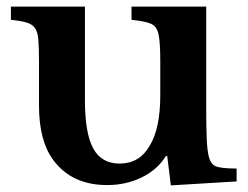

<svg xmlns="http://www.w3.org/2000/svg" viewBox="-20 -550 749 581"><path d="M465 -262V-366Q465 -420 460 -445Q455 -470 437 -478Q419 -486 378 -490V-530H604V-227Q604 -166 605.5 -131.5Q607 -97 611 -80Q616 -55 631.5 -47.5Q647 -40 696 -40V-1L497 11L486 -78H482Q457 -37 409.5 -13.5Q362 10 304 10Q197 10 141 -66Q98 -124 98 -231V-366Q98 -407 96 -430.5Q94 -454 85.5 -465.5Q77 -477 60 -482Q43 -487 13 -490V-530H237V-247Q237 -147 262 -101Q287 -55 342 -55Q402 -55 433 -109Q465 -161 465 -262Z"/></svg>

Font: Libre Baskerville
Style: Bold
Weight: 700
Designer: Pablo Impallari, Rodrigo Fuenzalida
Foundry: Pablo Impallari, Rodrigo Fuenzalida
Version: Version 1.051; ttfautohint (v1.8.4.7-5d5b)